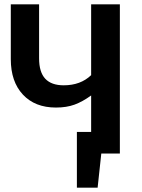

<svg xmlns="http://www.w3.org/2000/svg" viewBox="-20 -711 656 889"><path d="M535 -691V0H449L432 158H336V-100H402V-269Q362 -240 325 -226.5Q288 -213 239 -213Q142 -213 86 -273Q30 -333 30 -437V-691H161V-441Q161 -377 189.5 -346.5Q218 -316 275 -316Q353 -316 402 -363V-691Z"/></svg>

Font: Fira Sans Medium
Style: Regular
Weight: 500
Designer: bBox Type GmbH & Carrois Corporate GbR & Edenspiekermann AG
Foundry: bBox Type GmbH & Carrois Corporate GbR & Edenspiekermann AG
Version: Version 4.301